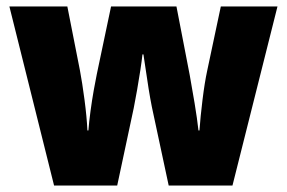

<svg xmlns="http://www.w3.org/2000/svg" viewBox="-20 -573 886 593"><path d="M449 -243Q444 -268 439 -299Q434 -330 430 -358.5Q426 -387 423 -405H420Q418 -386 413.5 -356.5Q409 -327 403.5 -295.5Q398 -264 393 -239L342 0H147L9 -553H188L227 -355Q234 -318 241 -265Q248 -212 250 -170H253Q255 -196 259.5 -229.5Q264 -263 269.5 -294Q275 -325 279 -344L323 -553H525L566 -341Q573 -303 581 -254.5Q589 -206 593 -170H596Q599 -212 605.5 -265Q612 -318 620 -355L662 -553H837L698 0H501Z"/></svg>

Font: Noto Sans Sinhala UI SemiCondensed Black
Style: Regular
Weight: 900
Width: 4
Designer: Jelle Bosma - Monotype Design Team
Foundry: Monotype Imaging Inc.
Version: Version 2.006; ttfautohint (v1.8.4.7-5d5b)